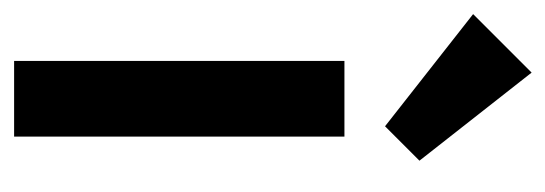

<svg xmlns="http://www.w3.org/2000/svg" viewBox="-284 -516 792 279"><g transform="rotate(90 112.5 -376.0)"><path d="M61 0V-480H171V0ZM156 -539 -7 -667 78 -752 206 -589Z"/></g></svg>

Font: Outfit Thin Medium
Style: Regular
Weight: 500
Version: Version 1.100;gftools[0.9.27]